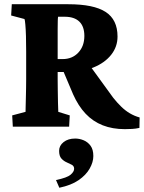

<svg xmlns="http://www.w3.org/2000/svg" viewBox="-20 -593 674 899"><path d="M40 0 37.1 -52.7 99.6 -69.3Q99.6 -75.2 100.1 -92.8Q100.6 -110.4 101.1 -133.8Q101.6 -157.2 102.1 -180.7Q102.5 -204.1 102.5 -221.7V-351.6Q102.5 -390.6 101.6 -423.8Q100.6 -457 98.6 -478.5Q96.7 -500 94.7 -503.9L32.2 -520.5L35.2 -573.2H299.8Q418.9 -573.2 474.6 -537.1Q530.3 -501 530.3 -421.9Q530.3 -374 500.5 -336.4Q470.7 -298.8 418 -277.3Q365.2 -255.9 296.9 -255.9H228.5V-316.4H273.4Q318.4 -316.4 346.7 -346.7Q375 -377 375 -424.8Q375 -468.8 351.6 -491.7Q328.1 -514.6 283.2 -514.6H252Q251 -511.7 250.5 -495.6Q250 -479.5 250 -455.6Q250 -431.6 250 -405.8Q250 -379.9 250 -356.4V-221.7Q250 -202.1 250.5 -171.9Q251 -141.6 251.5 -112.8Q252 -84 252.9 -69.3L306.6 -52.7L303.7 0ZM564.5 11.7Q506.8 11.7 460.9 -6.3Q415 -24.4 380.9 -60.5Q346.7 -96.7 322.3 -151.4L271.5 -271.5L390.6 -299.8L509.8 -135.7Q528.3 -112.3 547.4 -93.8Q566.4 -75.2 587.9 -62.5Q609.4 -49.8 633.8 -43L632.8 5.9Q615.2 9.8 598.6 10.7Q582 11.7 564.5 11.7ZM257.8 286.1 242.2 250Q293.9 239.3 310.5 225.1Q327.1 210.9 327.1 197.3Q327.1 184.6 316.4 178.7Q305.7 172.9 292 167Q278.3 161.1 267.6 149.4Q256.8 137.7 256.8 113.3Q256.8 88.9 277.8 72.3Q298.8 55.7 332 55.7Q352.5 55.7 372.1 64Q391.6 72.3 404.3 89.8Q417 107.4 417 137.7Q417 166 399.9 196.3Q382.8 226.6 348.1 250.5Q313.5 274.4 257.8 286.1Z"/></svg>

Font: Crimson Pro ExtraBold
Style: Regular
Weight: 800
Designer: Jacques Le Bailly
Foundry: Baron von Fonthausen
Version: Version 1.003